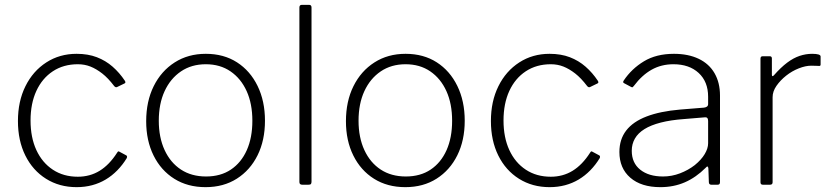

<svg xmlns="http://www.w3.org/2000/svg" viewBox="-20 -762 3431 792"><path d="M296 -540Q343 -540 379.5 -526Q416 -512 444.5 -487Q473 -462 495 -429Q500 -421 494 -418L463 -403Q457 -400 451 -407Q426 -440 401.5 -459Q377 -478 353 -487.5Q329 -497 301 -497Q242 -497 198 -468Q154 -439 130 -387Q106 -335 106 -265Q106 -195 130 -143Q154 -91 198 -62Q242 -33 301 -33Q351 -33 391 -57.5Q431 -82 463 -132Q466 -137 468 -137.5Q470 -138 473 -136L501 -121Q506 -118 503 -110Q486 -82 464 -59.5Q442 -37 416 -21.5Q390 -6 360 2Q330 10 296 10Q225 10 170 -24.5Q115 -59 84.5 -120.5Q54 -182 54 -263Q54 -344 85 -406.5Q116 -469 171 -504.5Q226 -540 296 -540Z M828 10Q754 10 699 -24.5Q644 -59 613.5 -120.5Q583 -182 583 -262Q583 -344 614 -406.5Q645 -469 700.5 -504.5Q756 -540 829 -540Q903 -540 957.5 -505Q1012 -470 1042.5 -407.5Q1073 -345 1073 -264Q1073 -183 1042.5 -121.5Q1012 -60 957 -25Q902 10 828 10ZM830 -34Q890 -34 932.5 -62.5Q975 -91 998 -142.5Q1021 -194 1021 -264Q1021 -334 997.5 -386Q974 -438 931 -467.5Q888 -497 829 -497Q770 -497 726.5 -467.5Q683 -438 659 -386Q635 -334 635 -264Q635 -195 659 -143Q683 -91 726.5 -62.5Q770 -34 830 -34Z M1265 -13Q1265 -6 1262.5 -3Q1260 0 1252 0H1227Q1215 0 1215 -11V-731Q1215 -742 1225 -742H1255Q1265 -742 1265 -731Z M1652 10Q1578 10 1523 -24.5Q1468 -59 1437.5 -120.5Q1407 -182 1407 -262Q1407 -344 1438 -406.5Q1469 -469 1524.5 -504.5Q1580 -540 1653 -540Q1727 -540 1781.5 -505Q1836 -470 1866.5 -407.5Q1897 -345 1897 -264Q1897 -183 1866.5 -121.5Q1836 -60 1781 -25Q1726 10 1652 10ZM1654 -34Q1714 -34 1756.5 -62.5Q1799 -91 1822 -142.5Q1845 -194 1845 -264Q1845 -334 1821.5 -386Q1798 -438 1755 -467.5Q1712 -497 1653 -497Q1594 -497 1550.5 -467.5Q1507 -438 1483 -386Q1459 -334 1459 -264Q1459 -195 1483 -143Q1507 -91 1550.5 -62.5Q1594 -34 1654 -34Z M2247 -540Q2294 -540 2330.5 -526Q2367 -512 2395.5 -487Q2424 -462 2446 -429Q2451 -421 2445 -418L2414 -403Q2408 -400 2402 -407Q2377 -440 2352.5 -459Q2328 -478 2304 -487.5Q2280 -497 2252 -497Q2193 -497 2149 -468Q2105 -439 2081 -387Q2057 -335 2057 -265Q2057 -195 2081 -143Q2105 -91 2149 -62Q2193 -33 2252 -33Q2302 -33 2342 -57.5Q2382 -82 2414 -132Q2417 -137 2419 -137.5Q2421 -138 2424 -136L2452 -121Q2457 -118 2454 -110Q2437 -82 2415 -59.5Q2393 -37 2367 -21.5Q2341 -6 2311 2Q2281 10 2247 10Q2176 10 2121 -24.5Q2066 -59 2035.5 -120.5Q2005 -182 2005 -263Q2005 -344 2036 -406.5Q2067 -469 2122 -504.5Q2177 -540 2247 -540Z M2891 -70Q2851 -30 2805 -10Q2759 10 2704 10Q2625 10 2580 -29Q2535 -68 2535 -135Q2535 -187 2563 -223.5Q2591 -260 2647 -281.5Q2703 -303 2785 -310L2884 -318Q2892 -319 2896.5 -322.5Q2901 -326 2901 -333V-363Q2901 -425 2862 -461Q2823 -497 2758 -497Q2708 -497 2668 -474.5Q2628 -452 2595 -408Q2592 -404 2590 -402.5Q2588 -401 2584 -403L2554 -419Q2551 -421 2550.5 -423Q2550 -425 2553 -430Q2585 -478 2636 -509Q2687 -540 2760 -540Q2819 -540 2862 -519.5Q2905 -499 2927.5 -460Q2950 -421 2950 -368V-11Q2950 -5 2947.5 -2.5Q2945 0 2940 0H2914Q2910 0 2907 -2.5Q2904 -5 2904 -11L2902 -68Q2900 -81 2891 -70ZM2901 -263Q2901 -280 2887 -278L2803 -271Q2747 -267 2706 -256.5Q2665 -246 2638.5 -229.5Q2612 -213 2599 -190.5Q2586 -168 2586 -140Q2586 -90 2621 -62Q2656 -34 2715 -34Q2751 -34 2785 -47Q2819 -60 2846 -81Q2873 -103 2887 -126.5Q2901 -150 2901 -171V-263Z M3127 0Q3122 0 3119.5 -2.5Q3117 -5 3117 -10V-520Q3117 -530 3126 -530H3155Q3164 -530 3164 -521V-454Q3164 -449 3166 -448Q3168 -447 3172 -451Q3201 -484 3227 -503.5Q3253 -523 3278.5 -531.5Q3304 -540 3330 -540Q3365 -540 3365 -529V-496Q3365 -490 3360 -490Q3354 -490 3346.5 -490.5Q3339 -491 3326 -491Q3303 -491 3275 -480Q3247 -469 3223 -450Q3199 -431 3183 -408Q3167 -385 3167 -361V-10Q3167 0 3156 0H3127Z"/></svg>

Font: Libre Franklin Thin ExtraLight
Style: Regular
Weight: 250
Version: Version 3.000